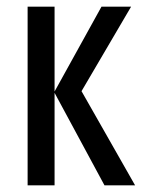

<svg xmlns="http://www.w3.org/2000/svg" viewBox="-20 -557 429 577"><path d="M285 -537H374L225 -283L386 0H294L144 -278V0H63V-537H144V-282Z"/></svg>

Font: Noto Sans Display Condensed
Style: Regular
Weight: 400
Width: 3
Designer: Monotype Design Team
Foundry: Monotype Imaging Inc.
Version: Version 1.900